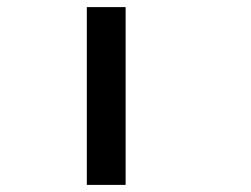

<svg xmlns="http://www.w3.org/2000/svg" viewBox="-20 -520 707 540"><path d="M224.2 0V-500H333.3V0Z"/></svg>

Font: 0xA000-Mono
Style: Mono-Bold
Weight: 700
Version: Version 0.1